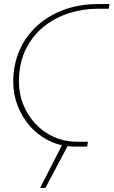

<svg xmlns="http://www.w3.org/2000/svg" viewBox="-20 -720 558 943"><path d="M351 0Q282 0 226 -26.5Q170 -53 129.5 -98Q89 -143 67 -200Q45 -257 45 -318Q45 -402 75.5 -472Q106 -542 162 -593Q218 -644 294 -672Q370 -700 461 -700H518L514 -677H460Q387 -677 318 -655Q249 -633 193.5 -588Q138 -543 105.5 -475.5Q73 -408 73 -318Q73 -259 94.5 -206Q116 -153 154 -112Q192 -71 244.5 -47.5Q297 -24 358 -24H412L408 0ZM177 203 288 -14H318L203 203Z"/></svg>

Font: MuseoModerno Thin
Style: Italic
Weight: 100
Italic angle: -9°
Designer: Pablo Cosgaya, Héctor Gatti, Marcela Romero, and the Authors of The MuseoModerno Project.
Foundry: Omnibus-Type Team
Version: Version 1.003